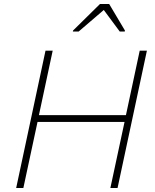

<svg xmlns="http://www.w3.org/2000/svg" viewBox="-20 -942 778 962"><path d="M61 0 208 -688H244L175 -365H611L680 -688H716L569 0H533L604 -331H168L97 0ZM345 -784 346 -789 481 -922H527L606 -789L605 -784H580L500 -892L374 -784Z"/></svg>

Font: Saira Thin
Style: Italic
Weight: 100
Italic angle: -12°
Designer: Hector Gatti with collaboration of the Omnibus-Type team
Foundry: Omnibus-Type
Version: Version 1.101